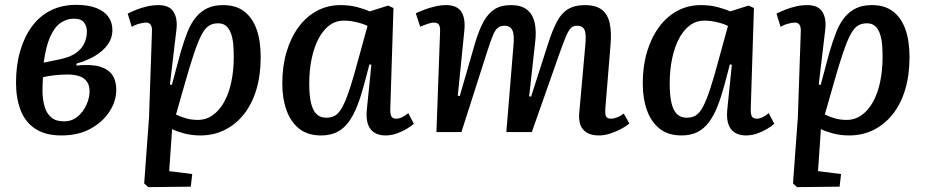

<svg xmlns="http://www.w3.org/2000/svg" viewBox="-20 -544 3811 791"><path d="M233 14Q166 14 124.5 -14Q83 -42 64.5 -91Q46 -140 46 -204Q46 -275 63 -333.5Q80 -392 111.5 -435Q143 -478 189 -501Q235 -524 293 -524Q345 -524 378 -510.5Q411 -497 427 -474Q443 -451 443 -421Q443 -387 423.5 -360Q404 -333 371 -313.5Q338 -294 295 -282V-274Q354 -280 389.5 -270Q425 -260 442 -236Q459 -212 459 -174Q459 -128 431.5 -85Q404 -42 353.5 -14Q303 14 233 14ZM243 -44Q276 -44 299.5 -63.5Q323 -83 336 -112Q349 -141 349 -167Q349 -195 336 -210.5Q323 -226 302.5 -231.5Q282 -237 259 -237Q232 -237 205 -234Q178 -231 157 -226Q156 -211 155.5 -195.5Q155 -180 155 -165Q156 -131 164 -104Q172 -77 191 -60.5Q210 -44 243 -44ZM160 -286 228 -300Q270 -309 293.5 -326Q317 -343 327.5 -366Q338 -389 338 -414Q338 -435 326.5 -451Q315 -467 284 -467Q255 -467 230 -450Q205 -433 187 -393Q169 -353 160 -286Z M606 -413Q607 -432 601 -441.5Q595 -451 582 -451Q571 -451 552.5 -446Q534 -441 523 -433L506 -488Q522 -496 542 -504Q562 -512 585.5 -517.5Q609 -523 633 -523Q677 -523 694.5 -496Q712 -469 707 -423L680 -196L688 -194L724 -328Q738 -376 752.5 -412.5Q767 -449 787.5 -473.5Q808 -498 835 -510.5Q862 -523 899 -523Q952 -523 986 -497Q1020 -471 1037 -423.5Q1054 -376 1054 -309Q1054 -234 1036 -174.5Q1018 -115 984.5 -73Q951 -31 905.5 -8.5Q860 14 805 14Q769 14 738 5.5Q707 -3 689 -12L677 161L772 173L766 225L591 227L574 212L594 -61ZM878 -448Q856 -448 840 -437.5Q824 -427 810 -400Q796 -373 780 -326Q764 -279 743 -205L705 -72Q722 -64 744.5 -57Q767 -50 795 -50Q829 -50 856.5 -69.5Q884 -89 903.5 -124Q923 -159 933 -206.5Q943 -254 943 -309Q943 -331 941.5 -355Q940 -379 933.5 -400.5Q927 -422 914 -435Q901 -448 878 -448Z M1588 -98Q1587 -74 1592.5 -64.5Q1598 -55 1613 -55Q1624 -55 1636.5 -61Q1649 -67 1662 -78L1685 -34Q1674 -24 1654.5 -12.5Q1635 -1 1613 6.5Q1591 14 1568 14Q1541 14 1522.5 2.5Q1504 -9 1496 -32Q1488 -55 1491 -90L1510 -277L1502 -279L1479 -192Q1466 -144 1451 -106Q1436 -68 1416 -41Q1396 -14 1368.5 0Q1341 14 1303 14Q1248 14 1213 -13.5Q1178 -41 1160.5 -89.5Q1143 -138 1143 -200Q1143 -271 1160.5 -330Q1178 -389 1210 -432.5Q1242 -476 1286 -499.5Q1330 -523 1383 -523Q1421 -523 1452.5 -514.5Q1484 -506 1503 -497L1579 -521L1601 -511ZM1324 -59Q1346 -59 1361.5 -68.5Q1377 -78 1391 -104Q1405 -130 1421 -178.5Q1437 -227 1458 -306L1494 -437Q1477 -446 1449.5 -452.5Q1422 -459 1397 -459Q1363 -459 1337 -439.5Q1311 -420 1292.5 -385Q1274 -350 1264 -302.5Q1254 -255 1254 -199Q1254 -150 1261.5 -119Q1269 -88 1284.5 -73.5Q1300 -59 1324 -59Z M2095 -352Q2100 -400 2091 -419Q2082 -438 2058 -438Q2041 -438 2029.5 -428Q2018 -418 2008.5 -393Q1999 -368 1985 -325L1881 0H1778L1793 -412Q1794 -433 1788.5 -442Q1783 -451 1767 -451Q1759 -451 1746 -447Q1733 -443 1711 -434L1693 -489Q1707 -496 1728 -504Q1749 -512 1772.5 -517.5Q1796 -523 1817 -523Q1862 -523 1880 -496.5Q1898 -470 1893 -418L1866 -150L1874 -148L1937 -366Q1953 -420 1972 -454.5Q1991 -489 2017.5 -506Q2044 -523 2085 -523Q2126 -523 2150 -505Q2174 -487 2182.5 -451.5Q2191 -416 2184 -363L2160 -147L2168 -146L2238 -364Q2256 -420 2274.5 -455Q2293 -490 2320.5 -506.5Q2348 -523 2389 -523Q2435 -523 2459.5 -504Q2484 -485 2492 -447.5Q2500 -410 2495 -356L2474 -99Q2472 -75 2476.5 -65Q2481 -55 2497 -55Q2508 -55 2522.5 -60.5Q2537 -66 2550 -76L2573 -35Q2560 -24 2538.5 -12.5Q2517 -1 2493 6.5Q2469 14 2448 14Q2416 14 2397.5 2.5Q2379 -9 2371.5 -28.5Q2364 -48 2366 -75L2391 -354Q2396 -402 2388.5 -420Q2381 -438 2358 -438Q2343 -438 2333.5 -430Q2324 -422 2313 -397Q2302 -372 2284 -321L2171 0H2066Z M3073 -98Q3072 -74 3077.5 -64.5Q3083 -55 3098 -55Q3109 -55 3121.5 -61Q3134 -67 3147 -78L3170 -34Q3159 -24 3139.5 -12.5Q3120 -1 3098 6.5Q3076 14 3053 14Q3026 14 3007.5 2.5Q2989 -9 2981 -32Q2973 -55 2976 -90L2995 -277L2987 -279L2964 -192Q2951 -144 2936 -106Q2921 -68 2901 -41Q2881 -14 2853.5 0Q2826 14 2788 14Q2733 14 2698 -13.5Q2663 -41 2645.5 -89.5Q2628 -138 2628 -200Q2628 -271 2645.5 -330Q2663 -389 2695 -432.5Q2727 -476 2771 -499.5Q2815 -523 2868 -523Q2906 -523 2937.5 -514.5Q2969 -506 2988 -497L3064 -521L3086 -511ZM2809 -59Q2831 -59 2846.5 -68.5Q2862 -78 2876 -104Q2890 -130 2906 -178.5Q2922 -227 2943 -306L2979 -437Q2962 -446 2934.5 -452.5Q2907 -459 2882 -459Q2848 -459 2822 -439.5Q2796 -420 2777.5 -385Q2759 -350 2749 -302.5Q2739 -255 2739 -199Q2739 -150 2746.5 -119Q2754 -88 2769.5 -73.5Q2785 -59 2809 -59Z M3279 -413Q3280 -432 3274 -441.5Q3268 -451 3255 -451Q3244 -451 3225.5 -446Q3207 -441 3196 -433L3179 -488Q3195 -496 3215 -504Q3235 -512 3258.5 -517.5Q3282 -523 3306 -523Q3350 -523 3367.5 -496Q3385 -469 3380 -423L3353 -196L3361 -194L3397 -328Q3411 -376 3425.5 -412.5Q3440 -449 3460.5 -473.5Q3481 -498 3508 -510.5Q3535 -523 3572 -523Q3625 -523 3659 -497Q3693 -471 3710 -423.5Q3727 -376 3727 -309Q3727 -234 3709 -174.5Q3691 -115 3657.5 -73Q3624 -31 3578.5 -8.5Q3533 14 3478 14Q3442 14 3411 5.5Q3380 -3 3362 -12L3350 161L3445 173L3439 225L3264 227L3247 212L3267 -61ZM3551 -448Q3529 -448 3513 -437.5Q3497 -427 3483 -400Q3469 -373 3453 -326Q3437 -279 3416 -205L3378 -72Q3395 -64 3417.5 -57Q3440 -50 3468 -50Q3502 -50 3529.5 -69.5Q3557 -89 3576.5 -124Q3596 -159 3606 -206.5Q3616 -254 3616 -309Q3616 -331 3614.5 -355Q3613 -379 3606.5 -400.5Q3600 -422 3587 -435Q3574 -448 3551 -448Z"/></svg>

Font: Literata Medium
Style: Italic
Weight: 500
Italic angle: -2°
Designer: Latin by Veronika Burian and Jose Scaglione. Greek by Irene Vlachou. Cyrillic by Vera Evstafieva
Foundry: TypeTogether
Version: Version 3.103;gftools[0.9.29]